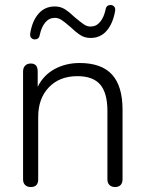

<svg xmlns="http://www.w3.org/2000/svg" viewBox="-20 -748 593 774"><path d="M73 -25V-460Q73 -475 81.5 -483.5Q90 -492 104 -492Q132 -492 132 -460V-398Q155 -445 200 -469.5Q245 -494 301 -494Q389 -494 431.5 -447.5Q474 -401 474 -306V-25Q474 -10 466 -2Q458 6 444 6Q430 6 421.5 -2Q413 -10 413 -25V-301Q413 -373 384 -407Q355 -441 292 -441Q220 -441 177 -396Q134 -351 134 -277V-25Q134 6 104 6Q90 6 81.5 -2Q73 -10 73 -25ZM102 -614Q110 -664 135.5 -693Q161 -722 201 -722Q224 -722 242 -710.5Q260 -699 283 -677Q306 -658 318.5 -649.5Q331 -641 345 -641Q368 -641 383.5 -659.5Q399 -678 406 -711Q409 -728 427 -728Q436 -727 441 -720.5Q446 -714 444 -703Q435 -653 410 -624Q385 -595 345 -595Q322 -595 304 -606.5Q286 -618 263 -640Q240 -660 227.5 -668Q215 -676 201 -676Q178 -676 162.5 -657.5Q147 -639 140 -606Q137 -589 119 -589Q110 -590 105 -596.5Q100 -603 102 -614Z"/></svg>

Font: SN Pro Light
Style: Regular
Weight: 300
Designer: Tobias Whetton
Foundry: Supernotes
Version: Version 1.002